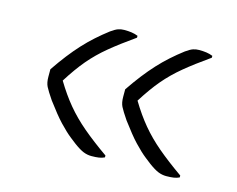

<svg xmlns="http://www.w3.org/2000/svg" viewBox="-67 -597 733 595"><g transform="rotate(15 300.0 -300.0)"><path d="M309 -111V-105Q301 -101 291 -99.5Q281 -98 267 -98Q254 -98 241.5 -103Q229 -108 210 -122Q201 -129 192 -136Q183 -143 173.5 -152Q164 -161 153.5 -172Q143 -183 131 -198Q119 -213 104 -233Q87 -258 81 -270Q75 -282 75 -301Q75 -307 75 -313Q75 -319 75 -325Q94 -353 111.5 -375.5Q129 -398 146.5 -417Q164 -436 183 -453Q202 -470 223 -486Q237 -496 246 -499Q255 -502 265 -502Q278 -502 288.5 -500.5Q299 -499 309 -495V-489Q262 -456 230 -429.5Q198 -403 173 -373.5Q148 -344 121 -301Q145 -261 170.5 -230.5Q196 -200 229 -172Q262 -144 309 -111ZM549 -111V-105Q541 -101 531 -99.5Q521 -98 507 -98Q494 -98 481.5 -103Q469 -108 450 -122Q441 -129 432 -136Q423 -143 413.5 -152Q404 -161 393.5 -172Q383 -183 371 -198Q359 -213 344 -233Q327 -258 321 -270Q315 -282 315 -301Q315 -307 315 -313Q315 -319 315 -325Q334 -353 351.5 -375.5Q369 -398 386.5 -417Q404 -436 423 -453Q442 -470 463 -486Q477 -496 486 -499Q495 -502 505 -502Q518 -502 528.5 -500.5Q539 -499 549 -495V-489Q502 -456 470 -429.5Q438 -403 413 -373.5Q388 -344 361 -301Q385 -261 410.5 -230.5Q436 -200 469 -172Q502 -144 549 -111Z"/></g></svg>

Font: Recursive Monospace Casual Light
Style: Regular
Weight: 300
Version: Version 1.047